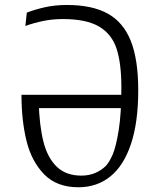

<svg xmlns="http://www.w3.org/2000/svg" viewBox="-20 -762 660 791"><path d="M68.5 -371.5H518.5V-316.5H103L139.5 -343Q142 -244.5 159 -178Q176 -111.5 214 -75Q252 -38.5 315 -38.5Q346.5 -38.5 371.8 -49.2Q397 -60 415 -77.5Q429.5 -92 443.8 -124.5Q458 -157 469 -225.5Q480 -294 480 -402Q480 -501.5 460.2 -561.5Q440.5 -621.5 388.2 -652.5Q336 -683.5 239 -683.5Q196 -683.5 157.5 -675.5Q119 -667.5 84.5 -655L90.5 -710Q124 -723 165.2 -732.2Q206.5 -741.5 255.5 -741.5Q359.5 -741.5 423.8 -706Q488 -670.5 518.8 -593.5Q549.5 -516.5 549.5 -390Q549.5 -258 519.5 -168.5Q489.5 -79 434.2 -34.8Q379 9.5 303 9.5Q214 9.5 162 -43.8Q110 -97 89.2 -181.5Q68.5 -266 68.5 -371.5Z"/></svg>

Font: Monaspace Argon Var
Style: Regular
Weight: 400
Designer: Riley Cran and the Lettermatic Team
Version: Version 1.000 (Monaspace Argon Var)